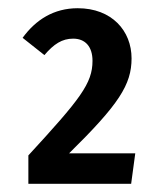

<svg xmlns="http://www.w3.org/2000/svg" viewBox="-20 -768 384 467"><path d="M169 -748C111 -748 67 -720 35 -676L88 -634C111 -661 131 -674 158 -674C187 -674 205 -655 205 -620C205 -565 175 -527 49 -390V-321H299L309 -395H148C269 -514 300 -562 300 -626C300 -693 252 -748 169 -748Z"/></svg>

Font: Fira Sans Condensed Medium
Style: Regular
Weight: 500
Width: 3
Designer: Carrois Corporate & Edenspiekermann AG
Foundry: Carrois Corporate GbR & Edenspiekermann AG
Version: Version 4.202;PS 004.202;hotconv 1.0.88;makeotf.lib2.5.64775